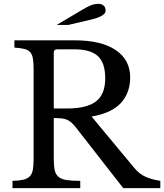

<svg xmlns="http://www.w3.org/2000/svg" viewBox="-20 -980 855 1000"><path d="M658 -577Q658 -497 610 -444Q562 -391 457 -373L678 -107Q705 -74 737.5 -59.5Q770 -45 815 -38V0H622L377 -314Q364 -331 352.5 -341Q341 -351 328.5 -356.5Q316 -362 299.5 -363.5Q283 -365 260 -365V-157Q260 -119 264.5 -96Q269 -73 283.5 -60Q298 -47 325.5 -42.5Q353 -38 398 -38V0H45V-38Q80 -39 101.5 -44Q123 -49 135 -61.5Q147 -74 151 -95.5Q155 -117 155 -152V-618Q155 -653 151.5 -674.5Q148 -696 137.5 -708Q127 -720 107 -725Q87 -730 55 -732V-770H369Q508 -770 583 -719Q658 -668 658 -577ZM260 -415H331Q431 -415 479.5 -451.5Q528 -488 528 -572Q528 -653 489.5 -688Q451 -723 369 -723H277Q260 -723 260 -706ZM275 -850 405 -927Q433 -944 452.5 -952Q472 -960 492 -960Q509 -960 519.5 -951Q530 -942 530 -925Q530 -909 509.5 -897.5Q489 -886 455 -878L335 -850Z"/></svg>

Font: SVN-Libre Baskerville
Style: Regular
Weight: 400
Designer: Pablo Impallari, Rodrigo Fuenzalida
Foundry: Pablo Impallari, Rodrigo Fuenzalida
Version: Version 1.000; ttfautohint (v1.8.4)